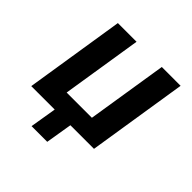

<svg xmlns="http://www.w3.org/2000/svg" viewBox="-169 -638 909 909"><g transform="rotate(45 285.5 -184.0)"><path d="M171 133 193 0H36L115 -501H240L176 -97H345L409 -501H535L456 0H298L276 133Z"/></g></svg>

Font: Nunito Sans 7pt Condensed
Style: Bold Italic
Weight: 700
Width: 3
Italic angle: -9°
Designer: Vernon Adams
Foundry: Vernon Adams
Version: Version 3.101;gftools[0.9.27]